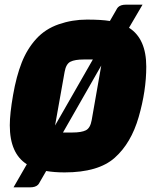

<svg xmlns="http://www.w3.org/2000/svg" viewBox="-20 -724 670 823"><path d="M451 -634 477 -679Q482 -689 486 -693Q497 -704 520 -704H591L533 -605Q607 -558 607 -438Q607 -335 574.5 -222.5Q542 -110 471.5 -47.5Q401 15 257 15Q213 15 178 9L152 54Q147 64 143 68Q132 79 109 79H38L95 -20Q22 -66 22 -187Q22 -236 36 -316.5Q50 -397 73 -455.5Q96 -514 135 -557Q174 -600 232 -620Q290 -640 352.5 -640Q415 -640 451 -634ZM250 -156H290Q329 -156 348 -165.5Q367 -175 373 -209L414 -443ZM257 -416 216 -186 378 -469H339Q301 -469 282 -459.5Q263 -450 257 -416Z"/></svg>

Font: Changa One
Style: Italic
Weight: 400
Italic angle: -12°
Designer: Eduardo Rodriguez Tunni
Foundry: Eduardo Rodriguez Tunni
Version: Version 1.003